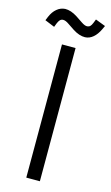

<svg xmlns="http://www.w3.org/2000/svg" viewBox="-164 -934 570 983"><g transform="rotate(15 121.0 -443.0)"><path d="M84 -706H156V0H84ZM122.9 -793.7 88.8 -816.5Q70 -829.8 56.3 -829.1Q47.1 -828.3 41 -821.9Q34.8 -815.4 29.7 -802.9L21.8 -782.5L-29.9 -803.7L-21.7 -823.7Q-9.6 -852.3 9.8 -868.3Q29.1 -884.4 53.1 -885.9Q83.7 -886.6 118.7 -863.9L152.8 -841.1Q171.8 -828.1 184.3 -828.8Q194 -829.5 200 -835.5Q206.1 -841.5 211.1 -854.2L219.1 -874.3L272.3 -853.9L263.3 -834.6Q249.7 -805.6 230.4 -789.2Q211 -772.7 187.8 -772Q157.7 -771.3 122.9 -793.7Z"/></g></svg>

Font: Lineal Thin
Style: Regular
Weight: 200
Designer: Created by Frank Adebiaye with contributions from Anton Moglia & Ariel Martín Pérez
Created by Frank ADEBIAYE with FontF
Foundry: Velvetyne Type Foundry
Version: Version 2.000;Glyphs 3.2 (3227)